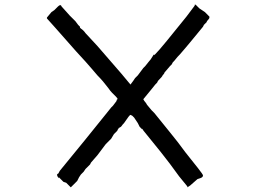

<svg xmlns="http://www.w3.org/2000/svg" viewBox="-20 -766 1095 817"><path d="M277.3 -699.2 289.1 -687.5 300.8 -675.8 312.5 -660.2 320.3 -652.3V-648.4L324.2 -644.5Q335.9 -636.7 343.8 -625L394.5 -570.3L496.1 -453.1L535.2 -406.2L546.9 -421.9L554.7 -433.6L566.4 -445.3L578.1 -460.9L589.8 -476.6L597.7 -484.4L613.3 -503.9Q621.1 -511.7 628.9 -525.4Q636.7 -539.1 636.7 -531.2Q656.2 -550.8 689.5 -591.8Q722.7 -632.8 773.4 -695.3L808.6 -742.2V-746.1H812.5L828.1 -730.5L851.6 -714.8L867.2 -699.2L871.1 -695.3V-691.4Q871.1 -687.5 867.2 -683.6Q859.4 -675.8 859.4 -671.9L847.7 -660.2L843.8 -652.3L789.1 -585.9L769.5 -562.5L746.1 -535.2Q734.4 -523.4 728.5 -515.6Q722.7 -507.8 714.8 -500L710.9 -492.2L703.1 -484.4L679.7 -457Q679.7 -453.1 671.9 -445.3Q671.9 -441.4 652.3 -421.9L648.4 -414.1L640.6 -406.2L625 -386.7L589.8 -343.8Q593.8 -335.9 597.7 -332Q601.6 -328.1 605.5 -320.3L625 -296.9L636.7 -285.2Q668 -246.1 703.1 -203.1Q738.3 -160.2 769.5 -117.2Q800.8 -78.1 822.3 -50.8Q843.8 -23.4 843.8 -19.5Q843.8 -11.7 832 -7.8L820.3 -3.9L789.1 23.4L777.3 31.2V27.3L742.2 -15.6Q703.1 -70.3 664.1 -119.1Q625 -168 589.8 -210.9L585.9 -218.8V-214.8L574.2 -226.6Q566.4 -242.2 566.4 -242.2L550.8 -265.6L543 -273.4L535.2 -277.3Q531.2 -277.3 507.8 -242.2Q500 -234.4 498 -230.5Q496.1 -226.6 488.3 -222.7Q484.4 -222.7 484.4 -218.8Q480.5 -214.8 480.5 -212.9Q480.5 -210.9 476.6 -207L472.7 -203.1Q464.8 -195.3 464.8 -195.3L453.1 -175.8L429.7 -152.3L394.5 -105.5L367.2 -74.2L363.3 -66.4L343.8 -46.9L335.9 -35.2L324.2 -23.4L316.4 -11.7L308.6 3.9L293 19.5L281.2 31.2L261.7 11.7L250 7.8L242.2 0L234.4 -7.8L230.5 -11.7V-7.8Q222.7 -15.6 222.7 -23.4L226.6 -27.3Q226.6 -23.4 234.4 -39.1L339.8 -168L437.5 -289.1L453.1 -308.6L460.9 -316.4L472.7 -332Q476.6 -335.9 476.6 -339.8Q476.6 -343.8 480.5 -343.8Q480.5 -347.7 472.7 -355.5Q464.8 -363.3 457 -371.1Q449.2 -378.9 441.4 -390.6Q418 -421.9 394.5 -445.3L371.1 -472.7L343.8 -503.9Q335.9 -511.7 302.7 -548.8Q269.5 -585.9 214.8 -648.4L179.7 -687.5V-691.4L199.2 -714.8L210.9 -722.7L218.8 -730.5L226.6 -738.3Q238.3 -750 242.2 -738.3Z"/></svg>

Font: 和音 by 宁静之雨，公众号njzyshare
Style: Regular
Weight: 400
Designer: Steve Matteson
Foundry: Ascender Corporation
Version: Version 6.00;June 8, 2018;FontCreator 11.0.0.2388 32-bit